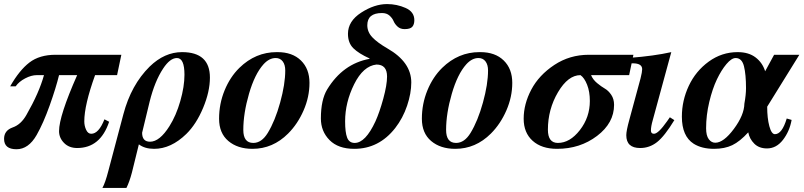

<svg xmlns="http://www.w3.org/2000/svg" viewBox="-26 -718 3948 943"><path d="M570 -449 549 -349H441Q388 -202 388 -122Q388 -100 397 -80.5Q406 -61 422 -61Q459 -61 487 -132L510 -120Q467 9 353 9Q313 9 288.5 -16Q264 -41 264 -74Q264 -148 353 -349H264Q249 -287 218 -200Q187 -113 154 -55Q114 15 55 15Q-6 15 -6 -36Q-6 -77 36 -92Q77 -106 104 -154Q166 -262 190 -349H155Q128 -349 97.5 -333Q67 -317 51 -294H24Q69 -373 118.5 -411Q168 -449 247 -449Z M506 122 580 -157Q618 -301 709 -391Q782 -462 868 -462Q1005 -462 1005 -337Q1005 -268 971.5 -188Q938 -108 889 -60Q814 13 731 13Q685 13 656 -9L622 129Q610 175 595 205H477Q491 180 506 122ZM709 -219 672 -66Q672 -22 711 -22Q758 -22 806 -98Q839 -150 859.5 -221.5Q880 -293 880 -351Q880 -433 843 -433Q809 -433 775 -381Q734 -319 709 -219Z M1333 -462H1337Q1410 -462 1452 -421Q1494 -380 1494 -311Q1494 -242 1465 -175.5Q1436 -109 1389 -62Q1314 13 1214 13Q1141 13 1095.5 -25.5Q1050 -64 1050 -135Q1050 -208 1077 -274Q1104 -340 1150 -385Q1229 -462 1333 -462ZM1375 -372Q1375 -400 1362.5 -416.5Q1350 -433 1328 -433Q1296 -433 1268 -402Q1225 -354 1197 -257.5Q1169 -161 1169 -80Q1169 -16 1218 -16Q1259 -16 1289 -65Q1325 -124 1350 -214.5Q1375 -305 1375 -372Z M1789 -429V-431Q1736 -455 1709.5 -481Q1683 -507 1683 -552Q1683 -614 1748 -656Q1813 -698 1875 -698Q1923 -698 1966 -679Q2009 -660 2009 -619Q2009 -598 1999 -586.5Q1989 -575 1961 -575Q1940 -575 1926.5 -587.5Q1913 -600 1907 -614.5Q1901 -629 1887 -641.5Q1873 -654 1850 -654Q1778 -654 1778 -594Q1778 -561 1802.5 -535Q1827 -509 1877 -480Q1994 -413 1994 -313Q1994 -260 1973.5 -199Q1953 -138 1915 -89Q1835 13 1714 13Q1635 13 1592.5 -30Q1550 -73 1550 -136Q1550 -228 1581 -279Q1658 -405 1789 -429ZM1875 -342Q1875 -401 1823 -401Q1758 -394 1713.5 -304.5Q1669 -215 1669 -122Q1669 -68 1679 -42Q1689 -16 1716 -16Q1769 -16 1818 -122Q1838 -166 1856.5 -233.5Q1875 -301 1875 -342Z M2329 -462H2333Q2406 -462 2448 -421Q2490 -380 2490 -311Q2490 -242 2461 -175.5Q2432 -109 2385 -62Q2310 13 2210 13Q2137 13 2091.5 -25.5Q2046 -64 2046 -135Q2046 -208 2073 -274Q2100 -340 2146 -385Q2225 -462 2329 -462ZM2371 -372Q2371 -400 2358.5 -416.5Q2346 -433 2324 -433Q2292 -433 2264 -402Q2221 -354 2193 -257.5Q2165 -161 2165 -80Q2165 -16 2214 -16Q2255 -16 2285 -65Q2321 -124 2346 -214.5Q2371 -305 2371 -372Z M3085 -449 3064 -349H2877Q2886 -327 2906.5 -310Q2927 -293 2944.5 -283Q2962 -273 2976 -252.5Q2990 -232 2990 -203Q2990 -114 2906.5 -50.5Q2823 13 2710 13Q2634 13 2590 -26.5Q2546 -66 2546 -135Q2546 -207 2583.5 -278Q2621 -349 2696.5 -399Q2772 -449 2866 -449ZM2871 -222Q2871 -268 2857.5 -302Q2844 -336 2825 -349Q2764 -349 2714.5 -265Q2665 -181 2665 -81Q2665 -16 2714 -16Q2773 -16 2822 -79Q2871 -142 2871 -222Z M3264 -142 3286 -128Q3238 -49 3201 -20Q3164 9 3118 9Q3050 9 3050 -54Q3050 -76 3065 -130L3120 -333Q3128 -365 3128 -378Q3128 -407 3082 -407H3068V-434Q3186 -443 3271 -462L3180 -128Q3171 -97 3171 -77Q3171 -61 3186 -61Q3207 -61 3250 -122Z M3900 -449 3742 -194Q3742 -138 3752.5 -98.5Q3763 -59 3780 -59Q3815 -59 3838 -136L3862 -129Q3852 -73 3819.5 -31Q3787 11 3741 11Q3702 11 3678.5 -12.5Q3655 -36 3649 -68Q3608 -23 3570.5 -5Q3533 13 3481 13Q3421 13 3381 -12Q3323 -49 3323 -145Q3323 -224 3357 -296.5Q3391 -369 3455 -415.5Q3519 -462 3597 -462Q3651 -462 3685 -436Q3719 -410 3732 -368L3776 -449ZM3638 -285Q3638 -352 3628 -392.5Q3618 -433 3587 -433Q3567 -433 3542 -403.5Q3517 -374 3495 -328Q3473 -282 3457.5 -217Q3442 -152 3442 -88Q3442 -52 3455 -34.5Q3468 -17 3487 -17Q3528 -17 3578.5 -85Q3629 -153 3630 -209Q3638 -253 3638 -285Z"/></svg>

Font: STIX MathJax Main
Style: Bold Italic
Weight: 700
Italic angle: -16.33°
Designer: MicroPress Inc., with final additions and corrections provided by Coen Hoffman, Elsevier (retired)
Version: Version 1.1.1